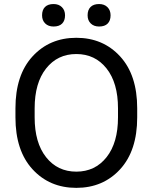

<svg xmlns="http://www.w3.org/2000/svg" viewBox="-20 -912 753 947"><path d="M56.2 -333V-377.9Q56.2 -542 140.4 -633.8Q224.6 -725.6 356.4 -725.6Q488.3 -725.6 572.5 -633.8Q656.7 -542 656.7 -377.9V-333Q656.7 -168.9 572.5 -77.1Q488.3 14.6 356.4 14.6Q224.6 14.6 140.4 -77.1Q56.2 -168.9 56.2 -333ZM150.9 -333Q150.9 -208 207.3 -136.7Q263.7 -65.4 356.4 -65.4Q449.2 -65.4 505.6 -136.7Q562 -208 562 -333V-377.9Q562 -502.9 505.6 -574.2Q449.2 -645.5 356.4 -645.5Q263.7 -645.5 207.3 -574.2Q150.9 -502.9 150.9 -377.9ZM187.5 -836.4Q187.5 -863.3 202.1 -877.7Q216.8 -892.1 244.1 -892.1Q270 -892.1 285.4 -876.7Q300.8 -861.3 300.8 -836.4Q300.8 -810.1 286.4 -795.7Q272 -781.2 244.1 -781.2Q218.3 -781.2 202.9 -796.4Q187.5 -811.5 187.5 -836.4ZM412.1 -836.4Q412.1 -863.3 426.8 -877.7Q441.4 -892.1 468.8 -892.1Q494.6 -892.1 510 -876.7Q525.4 -861.3 525.4 -836.4Q525.4 -810.1 511 -795.7Q496.6 -781.2 468.8 -781.2Q442.9 -781.2 427.5 -796.4Q412.1 -811.5 412.1 -836.4Z"/></svg>

Font: RobotoFlex
Style: Regular
Weight: 400
Designer: Berlow after Robertson
Foundry: Google
Version: Version 2.136